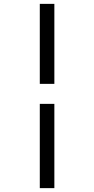

<svg xmlns="http://www.w3.org/2000/svg" viewBox="-20 -774 486 989"><path d="M185 -754C185 -754 185 -342 185 -342C185 -342 260 -342 260 -342C260 -342 260 -754 260 -754C260 -754 185 -754 185 -754ZM185 -239C185 -239 185 195 185 195C185 195 260 195 260 195C260 195 260 -239 260 -239C260 -239 185 -239 185 -239Z"/></svg>

Font: BUSH 25 TRIRONG
Style: Regular
Weight: 400
Designer: Katatrad Team
Foundry: CadsonDemak